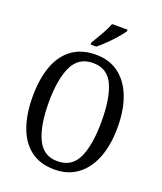

<svg xmlns="http://www.w3.org/2000/svg" viewBox="-167 -1038 975 1155"><g transform="rotate(20 320.5 -460.5)"><path d="M320 10Q228 10 167.5 -36Q107 -82 77.5 -165Q48 -248 48 -359Q48 -470 77.5 -552Q107 -634 168 -679.5Q229 -725 321 -725Q408 -725 468.5 -679.5Q529 -634 560.5 -551.5Q592 -469 592 -358Q592 -247 560.5 -164.5Q529 -82 468 -36Q407 10 320 10ZM320 -43Q413 -43 451 -126.5Q489 -210 489 -358Q489 -507 451.5 -589.5Q414 -672 321 -672Q230 -672 190.5 -589.5Q151 -507 151 -358Q151 -210 190.5 -126.5Q230 -43 320 -43ZM269 -784Q290 -819 312.5 -858Q335 -897 348 -931H447V-921Q436 -904 412 -876Q388 -848 359 -819.5Q330 -791 305 -771H269Z"/></g></svg>

Font: Noto Serif Thai Condensed
Style: Regular
Weight: 400
Width: 3
Designer: Monotype Design Team
Foundry: Monotype Imaging Inc.
Version: Version 2.002; ttfautohint (v1.8.4.7-5d5b)